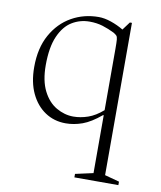

<svg xmlns="http://www.w3.org/2000/svg" viewBox="-79 -524 685 817"><g transform="rotate(10 263.5 -115.0)"><path d="M298 230V215L375 198V-52H372Q329 -16 293 -3Q257 10 221 10Q171 10 132 -16Q93 -42 70.5 -89.5Q48 -137 48 -203Q48 -285 80 -342.5Q112 -400 165 -430Q218 -460 282 -460Q307 -460 336 -450Q365 -440 390 -425L416 -460H425V198L488 215V230ZM95 -219Q95 -152 117 -108.5Q139 -65 174.5 -44.5Q210 -24 248 -24Q279 -24 311 -35Q343 -46 375 -74V-339Q375 -366 374 -378.5Q373 -391 368.5 -395.5Q364 -400 356 -405Q330 -418 304 -426Q278 -434 247 -434Q206 -434 171.5 -413Q137 -392 116 -344.5Q95 -297 95 -219Z"/></g></svg>

Font: Spectral ExtraLight
Style: Regular
Weight: 275
Designer: Jean-Baptiste Levee
Foundry: Production Type
Version: Version 2.001